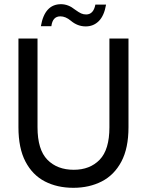

<svg xmlns="http://www.w3.org/2000/svg" viewBox="-20 -889 701 916"><path d="M68 0ZM68 0ZM330 7Q253 7 194 -23.5Q135 -54 101.5 -118Q68 -182 68 -282V-705H159V-282Q159 -175 206 -127Q253 -79 332 -79Q409 -79 455.5 -127Q502 -175 502 -282V-705H593V-282Q593 -182 559 -118Q525 -54 465.5 -23.5Q406 7 330 7ZM389 -763Q350 -763 318 -790Q293 -811 268 -811Q231 -811 225 -764H175Q193 -869 271 -869Q306 -869 338 -843Q356 -830 367 -825Q378 -820 391 -820Q426 -820 435 -867H486Q477 -814 451.5 -788.5Q426 -763 389 -763Z"/></svg>

Font: Ulagadi Sans
Style: Regular
Weight: 400
Designer: Ninad Kale (Devanagari), Jonny Pinhorn (Latin)
Foundry: Indian Type Foundry
Version: Version 3.01;March 29, 2020;FontCreator 12.0.0.2522 64-bit; 